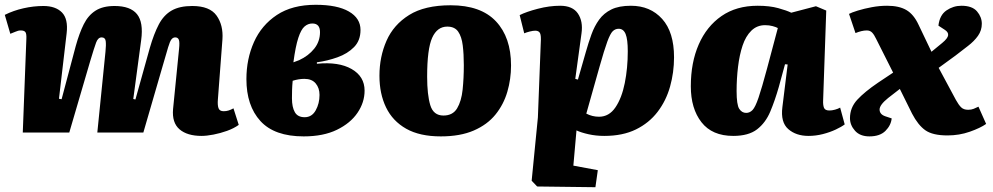

<svg xmlns="http://www.w3.org/2000/svg" viewBox="-24 -553 4144 801"><path d="M416 -337Q419 -366 417 -381.5Q415 -397 400 -397Q385 -397 377 -375.5Q369 -354 352 -297L265 0H71L86 -391Q87 -412 82 -419Q77 -426 62 -426Q52 -426 40 -420.5Q28 -415 19 -412L-4 -491Q32 -509 74 -518.5Q116 -528 157 -528Q208 -528 234.5 -501Q261 -474 254 -414L222 -141L233 -139L292 -361Q307 -415 325.5 -452Q344 -489 374.5 -508.5Q405 -528 454 -528Q520 -528 547.5 -494Q575 -460 565 -386L532 -140L541 -138L601 -353Q618 -412 638.5 -451Q659 -490 692 -509Q725 -528 778 -528Q851 -528 879.5 -488Q908 -448 904 -389L885 -138Q883 -115 887.5 -102Q892 -89 909 -89Q920 -89 929.5 -92Q939 -95 950 -101L972 -32Q951 -17 923 -7Q895 3 866.5 8.5Q838 14 817 14Q757 14 725 -13.5Q693 -41 698 -98L723 -349Q726 -378 722 -387.5Q718 -397 707 -397Q698 -397 691.5 -389Q685 -381 677.5 -356Q670 -331 655 -279L574 0H382Z M1243 16Q1121 16 1062.5 -48Q1004 -112 1004 -223Q1004 -307 1035.5 -377.5Q1067 -448 1131 -490.5Q1195 -533 1293 -533Q1383 -533 1431.5 -505Q1480 -477 1480 -428Q1480 -384 1453 -356.5Q1426 -329 1384 -314Q1342 -299 1298 -293V-287Q1389 -296 1443 -265Q1497 -234 1497 -175Q1497 -126 1467.5 -82.5Q1438 -39 1381.5 -11.5Q1325 16 1243 16ZM1200 -293 1224 -302Q1263 -320 1287 -350Q1311 -380 1311 -419Q1311 -455 1279 -455Q1261 -455 1246.5 -442.5Q1232 -430 1220.5 -395Q1209 -360 1200 -293ZM1247 -64Q1277 -64 1293 -92.5Q1309 -121 1309 -157Q1309 -186 1293 -205Q1277 -224 1246 -224Q1222 -224 1197 -216Q1195 -195 1194.5 -177.5Q1194 -160 1194 -143Q1194 -106 1206 -85Q1218 -64 1247 -64Z M1815 16Q1727 16 1670.5 -16Q1614 -48 1586.5 -105Q1559 -162 1559 -237Q1559 -316 1588.5 -383Q1618 -450 1683 -490.5Q1748 -531 1856 -531Q1982 -531 2045 -464Q2108 -397 2108 -280Q2108 -223 2092.5 -170Q2077 -117 2043 -75Q2009 -33 1952.5 -8.5Q1896 16 1815 16ZM1826 -71Q1865 -71 1883 -101Q1901 -131 1906 -179Q1911 -227 1911 -281Q1911 -327 1906.5 -363.5Q1902 -400 1887.5 -421Q1873 -442 1842 -442Q1800 -442 1779 -395.5Q1758 -349 1758 -233Q1758 -158 1771 -114.5Q1784 -71 1826 -71Z M2232 -375Q2234 -404 2229 -414.5Q2224 -425 2209 -425Q2200 -425 2186 -421.5Q2172 -418 2163 -414L2144 -490Q2172 -504 2220 -516.5Q2268 -529 2313 -529Q2365 -529 2387 -496.5Q2409 -464 2402 -414L2376 -224L2387 -221L2420 -336Q2431 -375 2443.5 -409.5Q2456 -444 2475.5 -471Q2495 -498 2526.5 -513.5Q2558 -529 2608 -529Q2689 -529 2738.5 -474Q2788 -419 2788 -314Q2788 -251 2771.5 -192Q2755 -133 2719.5 -86.5Q2684 -40 2629 -13Q2574 14 2497 14Q2462 14 2431 7Q2400 0 2381 -9L2368 138L2470 157L2460 228L2217 225L2194 201L2220 -63ZM2557 -433Q2543 -433 2532.5 -423Q2522 -413 2509.5 -379Q2497 -345 2477 -274L2422 -79Q2447 -66 2475 -66Q2517 -66 2543.5 -105Q2570 -144 2582.5 -206.5Q2595 -269 2595 -339Q2595 -389 2586 -411Q2577 -433 2557 -433Z M3410 -135Q3409 -115 3413.5 -103.5Q3418 -92 3436 -92Q3447 -92 3459.5 -95.5Q3472 -99 3481 -104L3500 -34Q3487 -24 3462.5 -12.5Q3438 -1 3408.5 6.5Q3379 14 3349 14Q3297 14 3264.5 -14.5Q3232 -43 3240 -106L3262 -284L3251 -285L3225 -190Q3209 -134 3189.5 -87.5Q3170 -41 3134.5 -13.5Q3099 14 3035 14Q2947 14 2902.5 -43Q2858 -100 2858 -193Q2858 -292 2891 -367.5Q2924 -443 2986 -486Q3048 -529 3137 -529Q3187 -529 3223 -519Q3259 -509 3277 -500L3380 -527L3423 -509ZM3089 -82Q3104 -82 3115.5 -94Q3127 -106 3140.5 -145.5Q3154 -185 3176 -267L3221 -436Q3214 -440 3199.5 -444Q3185 -448 3168 -448Q3134 -448 3110.5 -425Q3087 -402 3074 -363Q3061 -324 3055 -274.5Q3049 -225 3049 -173Q3049 -116 3060 -99Q3071 -82 3089 -82Z M3862 -337 3907 -374Q3930 -393 3931.5 -406Q3933 -419 3917 -429L3891 -446Q3896 -490 3924.5 -509.5Q3953 -529 3987 -529Q4032 -529 4052 -505.5Q4072 -482 4072 -454Q4072 -426 4056 -403.5Q4040 -381 4014.5 -361.5Q3989 -342 3962 -321L3892 -270L3964 -136Q3975 -116 3985.5 -105.5Q3996 -95 4015 -95Q4028 -95 4038 -99Q4048 -103 4058 -108L4090 -36Q4066 -19 4022 -3.5Q3978 12 3929 12Q3867 12 3836.5 -9.5Q3806 -31 3781 -79L3730 -182L3681 -144Q3645 -115 3645.5 -95.5Q3646 -76 3669 -68L3696 -59Q3693 -30 3670 -7Q3647 16 3603 16Q3564 16 3543 -7.5Q3522 -31 3522 -60Q3522 -104 3552.5 -137Q3583 -170 3639 -208L3702 -250L3631 -391Q3623 -408 3614.5 -417Q3606 -426 3592 -426Q3581 -426 3569 -423Q3557 -420 3545 -415L3518 -495Q3529 -501 3555 -509Q3581 -517 3613 -523Q3645 -529 3677 -529Q3727 -529 3757.5 -511Q3788 -493 3808 -450Z"/></svg>

Font: Literata 12pt ExtraBold
Style: Italic
Weight: 800
Italic angle: -2°
Designer: Latin by Veronika Burian and Jose Scaglione. Greek by Irene Vlachou. Cyrillic by Vera Evstafieva
Foundry: TypeTogether
Version: Version 3.002